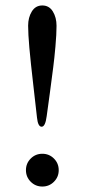

<svg xmlns="http://www.w3.org/2000/svg" viewBox="-20 -669 310 703"><path d="M75 -46Q75 -71 92.5 -88.5Q110 -106 135 -106Q160 -106 177.5 -88.5Q195 -71 195 -46Q195 -21 177.5 -3.5Q160 14 135 14Q110 14 92.5 -3.5Q75 -21 75 -46ZM151 -244Q146 -205 132.5 -205Q119 -205 115.5 -238Q112 -271 102 -357Q92 -443 87.5 -494Q83 -545 83 -575Q83 -605 96.5 -627Q110 -649 135 -649Q160 -649 173.5 -627Q187 -605 187 -574.5Q187 -544 183 -499Q179 -454 175 -423.5Q171 -393 162.5 -328Q154 -263 151 -244Z"/></svg>

Font: EB Garamond
Style: Regular
Weight: 400
Version: Version 0.012